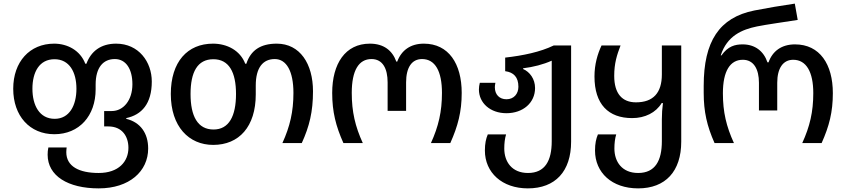

<svg xmlns="http://www.w3.org/2000/svg" viewBox="-20 -790 4671 1060"><path d="M525 250C694 250 798 156 798 30C798 -55 755 -115 677 -134V-138C762 -156 818 -217 818 -340C818 -448 746 -549 621 -549C536 -549 482 -506 457 -438H451C423 -512 352 -549 279 -549C144 -549 53 -449 53 -300C53 -150 144 -49 280 -49C417 -49 508 -150 508 -297V-323C508 -418 550 -464 614 -464C676 -464 711 -408 711 -325C711 -236 661 -177 597 -177H555V-92H578C656 -92 689 -35 689 26C689 102 635 165 525 165C417 165 346 129 346 50C346 42 347 33 348 24H247C244 38 243 51 243 64C243 181 355 250 525 250ZM282 -134C198 -134 159 -208 159 -300C159 -392 197 -463 281 -463C363 -463 402 -392 402 -300C402 -208 363 -134 282 -134Z M1157 10C1300 10 1392 -91 1392 -269V-318C1392 -417 1432 -464 1497 -464C1562 -464 1600 -396 1600 -277C1600 -174 1581 -92 1539 0H1646C1688 -92 1708 -173 1708 -286C1708 -438 1636 -549 1508 -549C1418 -549 1364 -512 1340 -438H1334C1306 -512 1233 -549 1156 -549C1015 -549 923 -449 923 -271C923 -91 1023 10 1157 10ZM1159 -75C1071 -75 1032 -149 1032 -271C1032 -392 1070 -463 1158 -463C1244 -463 1283 -392 1283 -271C1283 -149 1244 -75 1159 -75Z M1876 0H1983C1941 -92 1922 -173 1922 -277C1922 -402 1961 -464 2031 -464C2093 -464 2120 -411 2120 -335V-178H2222V-335C2222 -417 2253 -464 2310 -464C2383 -464 2420 -396 2420 -277C2420 -174 2401 -92 2359 0H2466C2508 -94 2529 -173 2529 -277C2529 -438 2457 -549 2320 -549C2246 -549 2196 -512 2173 -450H2168C2146 -511 2099 -549 2022 -549C1886 -549 1814 -438 1814 -277C1814 -173 1834 -94 1876 0Z M2894 250C3046 250 3133 156 3133 -8V-539H3037C2963 -503 2867 -483 2769 -472V-397C2816 -391 2842 -364 2842 -311C2842 -272 2817 -242 2776 -242C2737 -242 2712 -268 2712 -308C2712 -315 2713 -323 2715 -333H2629C2626 -321 2624 -308 2624 -296C2624 -221 2687 -165 2776 -165C2867 -165 2934 -222 2934 -304C2934 -354 2905 -393 2868 -409V-413C2925 -420 2979 -434 3026 -455V-10C3026 96 2990 165 2895 165C2806 165 2764 103 2764 30C2764 1 2767 -25 2774 -48H2673C2663 -24 2657 2 2657 41C2657 163 2752 250 2894 250Z M3503 250C3654 250 3741 156 3741 -8V-539H3634V-379C3634 -277 3586 -225 3491 -225C3415 -225 3371 -273 3371 -371C3371 -441 3386 -487 3406 -539H3301C3279 -492 3262 -435 3262 -368C3262 -214 3339 -138 3470 -138C3541 -138 3601 -168 3633 -221H3640C3636 -191 3634 -162 3634 -131V-10C3634 96 3598 165 3503 165C3414 165 3372 103 3372 30C3372 1 3375 -25 3382 -48H3281C3271 -24 3265 2 3265 41C3265 163 3358 250 3503 250Z M3925 0H4032C3990 -92 3971 -171 3971 -275C3971 -398 4011 -460 4081 -460C4142 -460 4170 -407 4170 -333V-180H4271V-333C4271 -413 4303 -460 4359 -460C4432 -460 4470 -392 4470 -276C4470 -172 4451 -92 4409 0H4516C4558 -94 4578 -171 4578 -276C4578 -435 4506 -545 4369 -545C4295 -545 4245 -508 4223 -446H4217C4196 -508 4148 -545 4080 -545C4038 -545 3999 -535 3963 -484H3959C3994 -593 4077 -627 4159 -644C4213 -655 4309 -668 4384 -680L4368 -770C4292 -759 4216 -746 4144 -732C3951 -693 3865 -562 3865 -316V-277C3865 -174 3883 -94 3925 0Z"/></svg>

Font: Noto Sans Georgian Medium
Style: Regular
Weight: 500
Designer: Monotype Design Team, Akaki Razmadze
Foundry: Google LLC
Version: Version 2.005